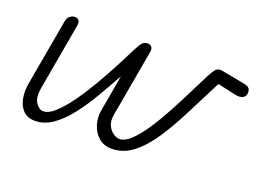

<svg xmlns="http://www.w3.org/2000/svg" viewBox="-82 -682 1165 868"><g transform="rotate(20 501.0 -248.0)"><path d="M139 3Q102.5 3 81.8 -18.8Q61 -40.5 55 -74Q49 -107.5 55 -143L112.5 -467Q115.5 -484.5 127 -492.5Q138.5 -500.5 149.5 -500.5Q162.5 -500.5 169 -492.2Q175.5 -484 172 -464.5L115.5 -145Q107.5 -99 123.5 -74.8Q139.5 -50.5 159.5 -50.5Q185.5 -50.5 216.5 -79Q247.5 -107.5 280.5 -153.5Q313.5 -199.5 345.2 -253.8Q377 -308 404.5 -360.5Q432 -413 452 -453.5Q463.5 -476.5 473.2 -488.5Q483 -500.5 500 -500.5Q511.5 -500.5 519 -492.2Q526.5 -484 522.5 -464.5L466 -145Q460.5 -114 470.5 -93Q480.5 -72 496.8 -61.2Q513 -50.5 525 -50.5Q552.5 -50.5 582.5 -79.5Q612.5 -108.5 643.2 -155.2Q674 -202 703 -256.2Q732 -310.5 757.8 -362.5Q783.5 -414.5 803.5 -453Q816.5 -477.5 825.5 -489Q834.5 -500.5 850 -500.5Q853 -500.5 866.8 -498Q880.5 -495.5 906.5 -490.5Q932.5 -485.5 972 -478Q989.5 -474.5 995.8 -466.8Q1002 -459 1002 -447.5Q1002 -427.5 987.2 -420.2Q972.5 -413 949.5 -418L862.5 -437.5L854 -420.5Q815 -344.5 777 -269.2Q739 -194 698.5 -132.5Q658 -71 611.2 -34Q564.5 3 507.5 3Q470.5 3 445.5 -18.8Q420.5 -40.5 410 -74.2Q399.5 -108 405.5 -143L436.5 -319.5Q404.5 -261 370.8 -203.8Q337 -146.5 300.5 -99.8Q264 -53 223.8 -25Q183.5 3 139 3Z"/></g></svg>

Font: Edu VIC WA NT Hand Pre
Style: Regular
Weight: 400
Designer: Tina and Corey Anderson, Eben Sorkin, Mirko Velimirovic
Foundry: Google for Education
Version: Version 1.000